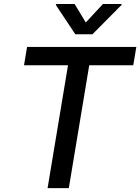

<svg xmlns="http://www.w3.org/2000/svg" viewBox="-20 -969 722 989"><path d="M103.7 -632.8 119.3 -727.3H682.2L666.5 -632.8H439.6L334.5 0H225.1L330.3 -632.8ZM267.8 -943.2 268.5 -948.5H364.3L421.9 -853.3L510.3 -948.5H606.5L605.8 -943.2L456.3 -792.6H367.9Z"/></svg>

Font: Inter P Medium
Style: Italic
Weight: 500
Italic angle: 9.39999°
Designer: Rasmus Andersson
Foundry: rsms
Version: Version 3.018;git-588b23468